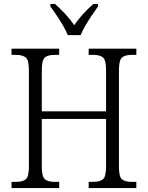

<svg xmlns="http://www.w3.org/2000/svg" viewBox="-20 -963 757 983"><path d="M39 0V-32H63Q97 -32 112.5 -45.5Q128 -59 128 -111V-605Q128 -655 112 -668.5Q96 -682 62 -682H39V-714H283V-682H259Q225 -682 209.5 -668.5Q194 -655 194 -604V-393H523V-603Q523 -655 507.5 -668.5Q492 -682 458 -682H434V-714H678V-682H654Q620 -682 604.5 -668.5Q589 -655 589 -603V-108Q589 -58 604.5 -45Q620 -32 654 -32H678V0H434V-32H458Q492 -32 507.5 -45.5Q523 -59 523 -111V-354H194V-111Q194 -59 209.5 -45.5Q225 -32 259 -32H283V0ZM327 -783Q318 -806 302.5 -832.5Q287 -859 269.5 -885Q252 -911 238 -930V-943H262Q291 -916 315 -890.5Q339 -865 360 -834Q381 -865 404.5 -890.5Q428 -916 458 -943H482V-930Q468 -911 450.5 -885Q433 -859 417.5 -832.5Q402 -806 393 -783Z"/></svg>

Font: Noto Serif SemiCondensed Light
Style: Regular
Weight: 300
Width: 4
Designer: Monotype Design Team
Foundry: Monotype Imaging Inc.
Version: Version 2.013